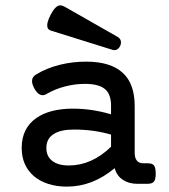

<svg xmlns="http://www.w3.org/2000/svg" viewBox="-20 -695 640 726"><path d="M425.3 -555.2Q437.5 -547.9 437.5 -534.2Q437.5 -529.3 435.1 -522.9Q432.1 -515.1 426 -510.3Q419.9 -505.4 412.6 -505.4Q411.1 -505.4 406.2 -506.3L171.4 -579.6Q159.2 -584 158.7 -596.7Q157.2 -611.3 171.4 -638.7Q185.1 -665.5 198.2 -672.4Q202.6 -674.8 208 -674.8Q214.4 -674.8 223.1 -670.4ZM538.1 -77.6Q555.7 -77.6 562 -69.8Q568.8 -61 568.8 -38.6Q568.8 -17.1 562.5 -8.8Q555.7 0 538.1 0H499Q468.3 0 446.8 -13.7Q421.9 -28.8 413.6 -59.1Q330.1 10.7 232.9 10.7Q194.8 10.7 163.3 0.7Q131.8 -9.3 108.9 -28.3Q62 -68.4 62 -135.7Q62 -173.8 76.4 -202.1Q90.8 -230.5 117.7 -249Q143.1 -266.6 178 -275.4Q212.9 -284.2 254.9 -284.2Q328.1 -284.2 399.9 -262.7V-295.4Q399.9 -335 380.9 -354.5Q357.9 -377.9 301.3 -377.9Q264.2 -377.9 226.3 -368.2Q188.5 -358.4 157.2 -340.3Q148.9 -335 140.6 -335Q136.7 -335 130.9 -337.4Q119.6 -342.8 109.9 -360.4Q101.1 -376.5 101.1 -388.2Q101.1 -404.8 117.7 -414.1Q156.7 -438 209 -450.7Q255.4 -461.9 305.7 -461.9Q397.9 -461.9 443.8 -419.9Q489.3 -378.9 489.3 -293.9V-117.2Q489.3 -97.7 497.6 -87.6Q505.9 -77.6 521.5 -77.6ZM399.9 -186Q335 -205.1 259.3 -205.1Q210.4 -205.1 184.6 -189Q155.3 -171.9 155.3 -135.3Q155.3 -104 177.5 -86.7Q199.7 -69.3 240.2 -69.3Q326.7 -69.3 399.9 -140.1Z"/></svg>

Font: Courier Prime Medium
Style: Regular
Weight: 500
Designer: Alan Dague-Greene
Foundry: Quote-Unquote Apps
Version: Version 1.202